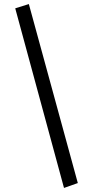

<svg xmlns="http://www.w3.org/2000/svg" viewBox="-20 -736 445 945"><path d="M55 -695 122 -716 363 165 295 189Z"/></svg>

Font: Ysabeau Semibold
Style: Italic
Weight: 600
Italic angle: -12°
Designer: Christian Thalmann (Catharsis Fonts)
Version: Version 0.003